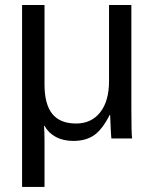

<svg xmlns="http://www.w3.org/2000/svg" viewBox="-20 -548 616 760"><path d="M420.9 0Q419.9 -5.9 418.2 -39.8Q416.5 -73.7 416 -92.8H414.1Q384.8 -35.2 352.3 -12.7Q319.8 9.8 270.5 9.8Q230.5 9.8 201.2 -5.9Q171.9 -21.5 156.2 -49.8H154.3Q156.2 -28.8 156.2 9.8V191.9H67.4V-528.3H156.2V-213.9Q156.2 -135.3 187 -97.2Q217.8 -59.1 281.2 -59.1Q341.8 -59.1 376.7 -103.5Q411.6 -147.9 411.6 -227.1V-528.3H500V-113.8Q500 -20.5 502.9 0Z"/></svg>

Font: Liberation Sans
Style: Regular
Weight: 400
Designer: Steve Matteson
Foundry: Ascender Corporation
Version: Version 2.00.1